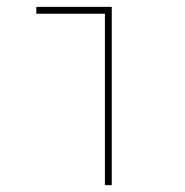

<svg xmlns="http://www.w3.org/2000/svg" viewBox="-20 -540 540 560"><path d="M286 0V-500H86V-520H306V0Z"/></svg>

Font: M PLUS Code Latin Thin
Style: Regular
Weight: 250
Designer: Coji Morishita
Foundry: UNDERFOREST DESIGN
Version: Version 1.002; ttfautohint (v1.8.3)